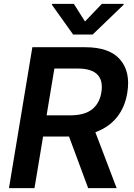

<svg xmlns="http://www.w3.org/2000/svg" viewBox="-20 -971 694 991"><path d="M26.3 0 147 -727.3H419.7Q545.5 -727.3 600.1 -663.4Q654.1 -600.5 637.4 -494.7Q625.7 -418.7 584 -366.5Q542.3 -314.3 472.3 -288.4L582 0H435L336.3 -266.3H202.4L158 0ZM220.5 -375.7H342.3Q415.5 -375.7 454.7 -406.2Q494 -436.8 503.2 -494.7Q507.8 -523.8 503.2 -546.5Q498.6 -569.2 483.7 -585Q468.8 -600.9 443.5 -609Q418.3 -617.2 381.4 -617.2H260.7ZM248.9 -951H361.2L418.7 -860.1L505.7 -951H618.3L617.5 -946L458.1 -792.6H357.6L248.2 -946Z"/></svg>

Font: Inter P Semi Bold
Style: Italic
Weight: 600
Italic angle: 9.39999°
Designer: Rasmus Andersson
Foundry: rsms
Version: Version 3.018;git-588b23468